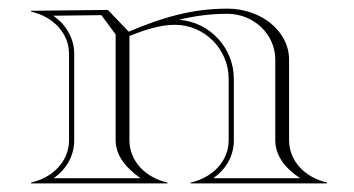

<svg xmlns="http://www.w3.org/2000/svg" viewBox="-20 -425 820 445"><path d="M140 -100C140 -51 102 -13 52 -2V0H368V-2C318 -13 280 -51 280 -100V-341.4C313 -355.1 350.7 -367.5 385.1 -367.5C454 -367.5 510 -311.3 510 -242V-100C510 -51 472 -13 422 -2V0H738V-2C688 -13 650 -51 650 -100V-287C650 -352.1 585.9 -405 507 -405C424.4 -405 354.8 -384 278.4 -351.6L230 -402L52 -400V-398C102 -387 140 -349 140 -300ZM248 -345.2V-100C248 -63.9 272.7 -35.3 305.5 -12H104.5C133.6 -32.7 152 -63.3 152 -100V-300C152 -337.4 132 -368.7 103.7 -388.6L214.9 -389.9ZM394.8 -379.2C430.8 -388 467.6 -393 507 -393C568.3 -393 618 -345.5 618 -287V-100C618 -63.4 642 -34.1 675.5 -12H474.5C503.6 -32.7 522 -63.3 522 -100V-242C522 -314.5 465.9 -374 394.8 -379.2Z"/></svg>

Font: SortefaxS01
Style: Medium
Weight: 500
Designer: gluk
Foundry: gluk
Version: Version 0.261